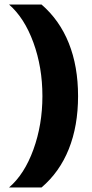

<svg xmlns="http://www.w3.org/2000/svg" viewBox="-20 -770 406 851"><path d="M168 -344Q168 -472 128 -581.5Q88 -691 20 -750H164Q244 -681 285 -578.5Q326 -476 326 -344Q326 -212 285 -109.5Q244 -7 164 61H20Q88 3 128 -107Q168 -217 168 -344Z"/></svg>

Font: Sarabun ExtraBold
Style: Regular
Weight: 800
Version: Version 1.000; ttfautohint (v1.6)